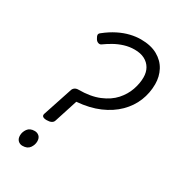

<svg xmlns="http://www.w3.org/2000/svg" viewBox="-233 -1131 1168 1280"><g transform="rotate(30 351.0 -491.0)"><path d="M195 -215Q174 -215 165 -222Q156 -229 160 -243L235 -470Q239 -482 250 -489.5Q261 -497 277 -497Q370 -497 435 -524Q500 -551 538.5 -594Q577 -637 594.5 -687.5Q612 -738 612 -784Q612 -824 595 -853.5Q578 -883 546.5 -899.5Q515 -916 469 -916Q429 -916 391.5 -904.5Q354 -893 321 -874.5Q288 -856 259 -835Q249 -828 236 -832.5Q223 -837 215 -851Q205 -867 204.5 -877.5Q204 -888 217 -897Q261 -932 305 -954Q349 -976 391 -986Q433 -996 471 -996Q548 -996 599.5 -967Q651 -938 676.5 -890Q702 -842 702 -784Q702 -716 677 -654Q652 -592 601.5 -542Q551 -492 477 -460Q403 -428 305 -420L248 -243Q244 -229 230.5 -222Q217 -215 195 -215ZM140 14Q120 14 106 0.5Q92 -13 92 -38Q92 -65 109 -89Q126 -113 163 -113Q183 -113 197.5 -100Q212 -87 212 -61Q212 -34 195 -10Q178 14 140 14Z"/></g></svg>

Font: Playwrite IE
Style: Regular
Weight: 400
Designer: Veronika Burian, José Scaglione
Foundry: TypeTogether
Version: Version 1.002